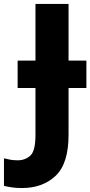

<svg xmlns="http://www.w3.org/2000/svg" viewBox="-91 -734 456 969"><path d="M20 215Q124 215 189.5 153.5Q255 92 255 -54V-290H345V-428H255V-714H88V-428H-2V-290H88V-53Q88 28 62 51.5Q36 75 -1 75Q-22 75 -39 72Q-56 69 -71 65V204Q-55 208 -32.5 211.5Q-10 215 20 215Z"/></svg>

Font: Noto Sans UI Extra
Style: Regular
Weight: 800
Designer: Monotype Design Team
Foundry: Monotype Imaging Inc.
Version: Version 1.901